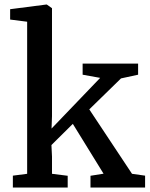

<svg xmlns="http://www.w3.org/2000/svg" viewBox="-20 -840 670 860"><path d="M101.6 -61.5V-742.7L25.4 -752.4V-798.8L188 -819.8H189.5L212.9 -803.2V-319.8L210.9 -264.2L428.7 -491.2L350.1 -505.4V-555.2H598.6V-505.4L522 -488.8L379.9 -350.1L571.3 -61.5L629.9 -53.2V0H385.3V-52.7L443.8 -62L306.2 -285.2L210.4 -190.4L212.9 -138.7V-61.5L283.2 -52.7V0H37.6V-53.2Z"/></svg>

Font: Merriweather
Style: Regular
Weight: 400
Designer: Eben Sorkin
Foundry: Eben Sorkin
Version: Version 1.584; ttfautohint (v1.6)